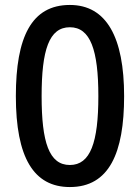

<svg xmlns="http://www.w3.org/2000/svg" viewBox="-20 -745 566 775"><path d="M481 -357C481 -594 410 -725 262 -725C107 -725 44 -595 44 -357C44 -109 116 10 262 10C421 10 481 -128 481 -357ZM148 -357C148 -543 178 -635 262 -635C345 -635 377 -543 377 -357C377 -170 345 -79 262 -79C178 -79 148 -171 148 -357Z"/></svg>

Font: Noto Sans Khmer SemiCondensed Medium
Style: Regular
Weight: 500
Width: 4
Designer: Danh Hong and the Monotype Design Team
Foundry: Monotype Imaging Inc.
Version: Version 2.004